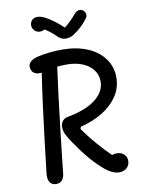

<svg xmlns="http://www.w3.org/2000/svg" viewBox="-103 -1027 825 1108"><g transform="rotate(-10 310.0 -472.5)"><path d="M239.5 -253.8Q226.3 -277.3 225 -300.4Q223.7 -323.5 235.8 -339.6Q248 -355.7 273 -359.3Q333.2 -370.3 381.4 -392Q429.7 -413.7 459.7 -448.2Q489.7 -482.8 489.7 -527.5Q489.7 -566 467.3 -595.2Q445 -624.5 405.2 -640.8Q365.3 -657 313.8 -657Q280.8 -657 249.4 -652.9Q218 -648.8 185.3 -639.3Q163.8 -633.8 147.2 -634.7Q130.5 -635.5 118.4 -644Q106.3 -652.5 102.5 -670.2Q97.7 -692.7 112.3 -707.8Q127 -722.8 155.8 -730.2Q186.5 -737.8 225.8 -742.1Q265.2 -746.3 303 -746.3Q386 -746.3 449.7 -719.5Q513.3 -692.7 548.3 -644.6Q583.3 -596.5 583.3 -535.2Q583.3 -472 548.6 -422Q513.8 -372 457.1 -338.8Q400.3 -305.7 331.8 -288.8L328.2 -276.2Q350.7 -243.3 378.8 -209.1Q406.8 -174.8 440.1 -139.3Q473.3 -103.8 511.2 -68.7L461.7 -83.8Q470.8 -92 481.9 -97Q493 -102 508.2 -102Q526.3 -102 539.6 -95Q552.8 -88 560 -75.8Q567.2 -63.7 567.2 -48Q567.2 -32 559.3 -19Q551.5 -6 537.2 1.3Q523 8.7 504.2 8.7Q462.2 8.7 408.8 -39.8Q355.3 -88.3 309.7 -149.6Q264 -210.8 239.5 -253.8ZM90.2 -59.7Q100.3 -146 112.6 -248.2Q124.8 -350.3 136.7 -442.2Q154.3 -575.2 168 -662.7Q171.7 -685.8 183.9 -698.6Q196.2 -711.3 215.3 -711.2Q229 -711 239.7 -704.2Q250.3 -697.3 255.5 -685.3Q260.7 -673.3 258.5 -658.3Q241 -537.7 210 -269.7Q201.2 -192.8 193.8 -126.2Q186.3 -59.7 184.5 -40Q181.5 -15.5 169.3 -1.8Q157.2 11.8 134.5 11.8Q117.8 11.8 107 3.3Q96.2 -5.3 91.9 -21.5Q87.7 -37.7 90.2 -59.7ZM162 -885.8Q174 -872.2 191.5 -870.8Q209 -869.5 222.8 -878.2Q242.3 -866.7 257.9 -853.8Q273.5 -841 293 -822.2Q311.2 -805.3 335.3 -805Q359.5 -804.7 382.3 -818.8Q408.3 -835.8 428.2 -854.1Q448 -872.3 466.2 -896.3Q477 -910 475.3 -923.4Q473.7 -936.8 462.7 -946.2Q451.3 -955.5 437.3 -953.5Q423.3 -951.5 411 -937.3Q392.7 -915.7 376.7 -899.8Q360.7 -883.8 340.7 -868.5Q317.2 -891.3 290 -911.5Q262.8 -931.7 240.5 -943.5Q218 -955.5 198 -956.7Q178 -957.8 165 -947Q157.2 -940.3 153.3 -929.6Q149.5 -918.8 151.6 -907.1Q153.7 -895.3 162 -885.8Z"/></g></svg>

Font: Monaspace Radon Var
Style: Regular
Weight: 400
Designer: Riley Cran and the Lettermatic Team
Version: Version 1.000 (Monaspace Radon Var)